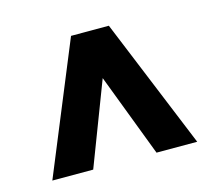

<svg xmlns="http://www.w3.org/2000/svg" viewBox="-63 -786 564 505"><g transform="rotate(-15 219.0 -533.5)"><path d="M305.7 -356 219.7 -582 133.3 -356H22L168 -710.9H271L416.5 -356Z"/></g></svg>

Font: Vazirmatn RD FD
Style: Bold
Weight: 700
Designer: Saber Rastikerdar
Foundry: Saber Rastikerdar
Version: Version 33.003